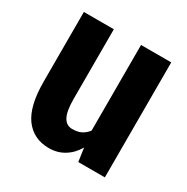

<svg xmlns="http://www.w3.org/2000/svg" viewBox="-130 -640 744 764"><g transform="rotate(30 242.5 -258.5)"><path d="M312.5 -61.5Q292 -26.4 260.7 -7.8Q230.5 10.7 191.4 10.7Q121.1 10.7 81.1 -43Q42 -96.7 42 -209Q42 -254.9 42 -346.7Q42 -391.6 42 -528.3Q76.2 -528.3 179.7 -528.3Q179.7 -448.2 179.7 -208Q179.7 -152.3 193.4 -127Q207 -101.6 234.4 -101.6Q257.8 -101.6 274.4 -109.4Q292 -118.2 304.7 -134.8Q304.7 -265.6 304.7 -528.3Q338.9 -528.3 443.4 -528.3Q443.4 -396.5 443.4 0Q413.1 0 321.3 0Q319.3 -15.6 312.5 -61.5Z"/></g></svg>

Font: Noto Sans Hebrew DECATHLON 
Style: Bold
Weight: 400
Designer: Monotype Design Team
Version: Version 2.000;GOOG;noto-fonts:20170220:a8a215d2e889